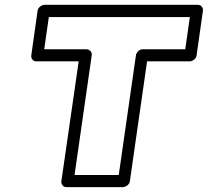

<svg xmlns="http://www.w3.org/2000/svg" viewBox="-20 -746 856 791"><path d="M108.9 -518.1 134.8 -701.2Q136.2 -711.9 145.5 -719Q154.8 -726.1 164.1 -726.1H794.9Q805.7 -726.1 811.5 -718.3Q817.4 -710.4 815.9 -701.2L790 -518.1Q788.6 -507.3 779.5 -500.2Q770.5 -493.2 761.2 -493.2H585.9L515.1 0Q513.7 10.7 504.4 17.8Q495.1 24.9 485.8 24.9H253.9Q243.2 24.9 237.3 17.1Q231.4 9.3 232.9 0L304.2 -493.2H129.9Q119.1 -493.2 113.3 -501Q107.4 -508.8 108.9 -518.1ZM162.1 -543H335.9Q345.2 -543 352.3 -535.9Q359.4 -528.8 357.9 -518.1L287.1 -24.9H469.2L540 -518.1Q541.5 -527.3 549.3 -535.2Q557.1 -543 567.9 -543H743.2L762.2 -675.8H181.2Z"/></svg>

Font: Trueno Black Outline
Style: Italic
Weight: 900
Width: 6
Designer: Julieta Ulanovsky
Foundry: Julieta Ulanovsky
Version: Version 3.001b | FøM Fix